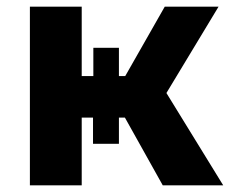

<svg xmlns="http://www.w3.org/2000/svg" viewBox="-20 -558 697 578"><path d="M356 -204H338V-125H260V-204H226V0H70V-538H226V-329H261V-414H338V-329H357L476 -538H638L481 -278L652 0H470Z"/></svg>

Font: APTA Sans Regular
Style: Bold Italic
Weight: 700
Version: Version 7.200